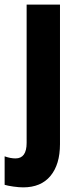

<svg xmlns="http://www.w3.org/2000/svg" viewBox="-59 -569 336 829"><path d="M41 240Q23 240 -1.5 236.5Q-26 233 -39 229V106Q-14 115 8 115Q56 115 56 48V-549H200V53Q200 141 159 190.5Q118 240 41 240Z"/></svg>

Font: Noto Sans Gujarati ExtraCondensed ExtraBold
Style: Regular
Weight: 800
Width: 2
Designer: Jelle Bosma - Monotype Design Team, Universal Thirst
Foundry: Monotype Imaging Inc.
Version: Version 2.106; ttfautohint (v1.8.4.7-5d5b)